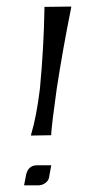

<svg xmlns="http://www.w3.org/2000/svg" viewBox="-20 -554 258 580"><path d="M52.7 5.9 57.6 -19.5Q62.5 -54.7 91.8 -54.7H134.8L127.9 -16.6Q126 -7.8 116.7 -1Q107.4 5.9 94.7 5.9ZM73.2 -144.5 75.2 -152.3Q89.8 -200.2 100.6 -286.1Q112.3 -410.2 114.3 -527.3V-533.2L195.3 -534.2L194.3 -527.3Q169.9 -406.2 151.4 -286.1Q137.7 -188.5 134.8 -151.4V-145.5Z"/></svg>

Font: Kleymisska
Style: Regular
Weight: 500
Italic angle: -8°
Designer: gluk
Foundry: gluk
Version: Version 0.298